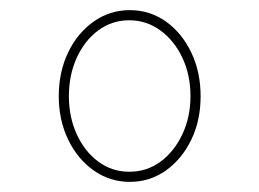

<svg xmlns="http://www.w3.org/2000/svg" viewBox="-20 -751 512 379"><path d="M236 -392Q197 -392 165 -414.5Q133 -437 114.5 -475.5Q96 -514 96 -561Q96 -609 114.5 -647.5Q133 -686 165 -708.5Q197 -731 236 -731Q276 -731 307.5 -708.5Q339 -686 357.5 -647.5Q376 -609 376 -561Q376 -513 357.5 -475Q339 -437 307.5 -414.5Q276 -392 236 -392ZM235 -412Q270 -412 297 -432Q324 -452 340 -486Q356 -520 356 -561Q356 -603 340 -637Q324 -671 296.5 -691Q269 -711 235 -711Q201 -711 174 -691Q147 -671 131.5 -637Q116 -603 116 -561Q116 -520 131.5 -486Q147 -452 174 -432Q201 -412 235 -412Z"/></svg>

Font: Lexend Giga Thin
Style: Regular
Weight: 250
Version: Version 1.007